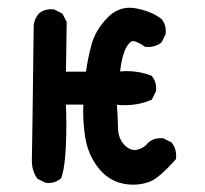

<svg xmlns="http://www.w3.org/2000/svg" viewBox="-20 -494 540 506"><path d="M199.2 -203.1Q199.2 -210.4 199.7 -218.3H153.8Q154.8 -190.9 154.8 -167.5Q154.8 -61.5 141.6 -25.4L141.1 -24.4Q127 -11.7 107.4 -11.7Q104.5 -11.7 100.1 -12.2L78.6 -22.9L77.6 -24.4Q64 -43.9 64 -70.3Q64 -72.3 64 -73.7Q64.9 -100.6 68.8 -426.8V-427.2Q70.8 -444.8 82 -458Q90.3 -464.8 98.6 -467.3Q106.9 -469.7 112.5 -469.7Q118.2 -469.7 122.6 -469.2L144.5 -458L155.8 -436L153.8 -305.2H206.5Q211.9 -342.3 221.2 -376.5Q231.4 -414.1 262.2 -446.3Q288.1 -473.6 321.8 -473.6Q329.1 -473.6 336.9 -472.2Q378.4 -464.8 405.3 -444.3Q417 -430.7 417 -411.1Q417 -408.2 416.5 -403.8L405.8 -382.3Q396 -375 387.2 -372.6Q378.4 -370.1 372.8 -370.1Q367.2 -370.1 362.3 -370.6Q342.8 -384.3 331.5 -385.7Q331.1 -385.7 329.6 -385.7Q326.2 -385.7 321.5 -381.1Q316.9 -376.5 312 -367.7Q301.8 -348.6 296.4 -305.7Q305.7 -306.6 314.9 -306.6Q348.6 -306.6 379.4 -294.4L379.9 -293.5Q391.6 -280.3 391.6 -260.7Q391.6 -257.8 391.1 -253.4L379.9 -231L377.9 -230.5Q346.2 -216.8 308.1 -216.8Q298.3 -216.8 288.1 -217.8Q290.5 -185.1 291 -156.7Q291.5 -128.4 308.6 -111.3Q321.3 -98.6 335 -98.6Q338.4 -98.6 342.3 -99.6Q360.8 -104.5 370.1 -117.7Q383.8 -129.9 403.3 -129.9Q406.2 -129.9 410.6 -129.4L432.1 -118.7Q439.5 -108.9 441.9 -100.1Q444.3 -91.3 444.3 -85.7Q444.3 -80.1 443.8 -74.7Q430.2 -59.6 419.4 -48.8Q391.1 -20.5 371.3 -13.9Q351.6 -7.3 331.1 -7.3Q274.4 -7.3 239.7 -50.8Q211.9 -86.4 204.6 -131.8Q199.2 -166.5 199.2 -203.1Z"/></svg>

Font: Bakudai
Style: Medium
Weight: 500
Version: Version 1.48